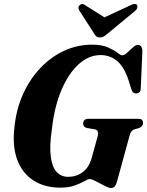

<svg xmlns="http://www.w3.org/2000/svg" viewBox="-20 -937 742 969"><path d="M444 -711.5Q494 -711.5 524.5 -698Q555 -684.5 571.8 -671.2Q588.5 -658 597.5 -658Q607.5 -658 621.8 -671Q636 -684 650.2 -697.2Q664.5 -710.5 675 -710.5Q697.5 -710.5 698.5 -678.5L690.5 -493.5Q690.5 -479 684.8 -472.8Q679 -466.5 670.5 -465.5Q650.5 -463.5 643 -486L628.5 -532.5Q606.5 -600 570.8 -629.5Q535 -659 487.5 -659Q428 -659 377 -612.8Q326 -566.5 290.5 -483.5Q255 -400.5 242.5 -290Q229 -200 236.2 -146.2Q243.5 -92.5 266.5 -68.5Q289.5 -44.5 324 -44.5Q364.5 -44.5 396.8 -67.8Q429 -91 442.5 -139.5L473.5 -251.5Q481 -280 458 -284.5L418 -291Q399.5 -296 399.5 -313.5Q400 -337.5 427.5 -337.5H678.5Q692.5 -337.5 697.2 -331.5Q702 -325.5 702 -316Q702 -307 696.2 -300.8Q690.5 -294.5 682.5 -291L657.5 -284Q640.5 -277.5 634.5 -254.5L571.5 -24.5Q566 -4 558.8 4Q551.5 12 539.5 12Q531.5 12 516.8 5Q502 -2 485.2 -11Q468.5 -20 454.5 -26.8Q440.5 -33.5 433.5 -33.5Q424.5 -33.5 406 -22.8Q387.5 -12 357.5 -1Q327.5 10 284.5 10Q204.5 10 148 -26.8Q91.5 -63.5 66.2 -133Q41 -202.5 53.5 -300.5Q63 -389 97.2 -464Q131.5 -539 184.5 -594.5Q237.5 -650 303.8 -680.8Q370 -711.5 444 -711.5ZM529.5 -772.5Q516.5 -761.5 506.8 -754.8Q497 -748 484.5 -748Q472 -748 465.2 -754.2Q458.5 -760.5 452 -772.5L380 -884.5Q370.5 -901.5 383.5 -912Q396.5 -922.5 411 -910L507 -849.5L638 -910Q661.5 -923 671.5 -912Q674.5 -908 673.2 -899.5Q672 -891 662.5 -882.5Z"/></svg>

Font: Fraunces 144pt S050
Style: Bold Italic
Weight: 700
Italic angle: -16°
Version: Version 1.000; ttfautohint (v1.8.3)